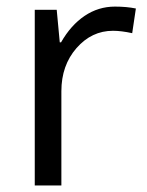

<svg xmlns="http://www.w3.org/2000/svg" viewBox="-20 -565 448 585"><path d="M330.1 -544.9Q365.7 -544.9 394 -539.1L382.8 -463.9Q349.6 -471.2 324.2 -471.2Q259.3 -471.2 213.1 -418.5Q167 -365.7 167 -287.1V0H85.9V-535.2H152.8L162.1 -436H166Q195.8 -488.3 237.8 -516.6Q279.8 -544.9 330.1 -544.9Z"/></svg>

Font: f04293028
Style: Regular
Weight: 400
Foundry: Ascender Corporation
Version: Version 1.10